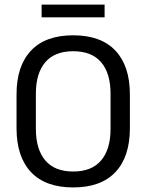

<svg xmlns="http://www.w3.org/2000/svg" viewBox="-20 -805 638 837"><path d="M299.1 12.1Q178.1 12.1 115.1 -54.7Q52.1 -121.6 52.1 -245.8V-393.5Q52.1 -517.4 115.1 -584.3Q178.1 -651.1 299.1 -651.1Q420.1 -651.1 483.1 -584.3Q546.2 -517.4 546.2 -393.5V-245.8Q546.2 -121.6 483.1 -54.7Q420.1 12.1 299.1 12.1ZM299.1 -57.3Q379.9 -57.3 420.9 -105.7Q461.9 -154.2 461.9 -242.7V-396.8Q461.9 -485.7 420.9 -533.7Q379.9 -581.7 299.1 -581.7Q218.4 -581.7 177.4 -533.7Q136.4 -485.7 136.4 -396.8V-242.7Q136.4 -154.2 177.4 -105.7Q218.4 -57.3 299.1 -57.3ZM161.4 -729.3V-785H436V-729.3Z"/></svg>

Font: Anek Latin Medium
Style: Regular
Weight: 500
Designer: Yesha Goshar
Foundry: Ek Type
Version: Version 1.003